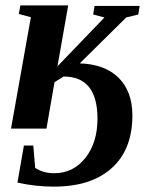

<svg xmlns="http://www.w3.org/2000/svg" viewBox="-20 -479 546 715"><path d="M194 -232 369 -414 327 -425 332 -457H500L495 -425L450 -414L277 -243Q371 -240 422 -189Q473 -138 473 -49Q473 78 396 147Q320 216 180 216Q112 216 45 201L69 63H104L111 146Q140 166 182 166Q253 166 298 109Q343 52 343 -37Q343 -194 217 -194L183 -173L153 0H21L95 -415L50 -427L56 -459H234Z"/></svg>

Font: Libra Serif Modern
Style: Bold Italic
Weight: 700
Italic angle: -12°
Designer: Stefan Peev, Context Ltd
Foundry: Stefan Peev, Context Ltd
Version: Version 1.000